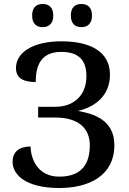

<svg xmlns="http://www.w3.org/2000/svg" viewBox="-20 -931 647 962"><path d="M194 -795C223 -795 247 -811 247 -853C247 -896 223 -911 194 -911C164 -911 141 -896 141 -853C141 -811 164 -795 194 -795ZM388 -795C417 -795 441 -811 441 -853C441 -896 417 -911 388 -911C358 -911 335 -896 335 -853C335 -811 358 -795 388 -795ZM277 11C425 11 553 -50 553 -204C553 -332 446 -362 370 -375C459 -396 531 -453 531 -557C531 -673 431 -724 288 -724C141 -724 60 -666 60 -590C60 -535 104 -520 159 -520C159 -600 183 -671 287 -671C378 -671 413 -626 413 -549C413 -453 349 -396 258 -396H171V-342H258C373 -342 430 -288 430 -203C430 -89 369 -46 277 -46C180 -46 136 -118 133 -197C76 -197 43 -170 43 -120C43 -57 107 11 277 11Z"/></svg>

Font: Noto Serif Thai Medium
Style: Regular
Weight: 500
Designer: Monotype Design Team
Foundry: Monotype Imaging Inc.
Version: Version 1.901;PS 001.901;hotconv 1.0.88;makeotf.lib2.5.64775